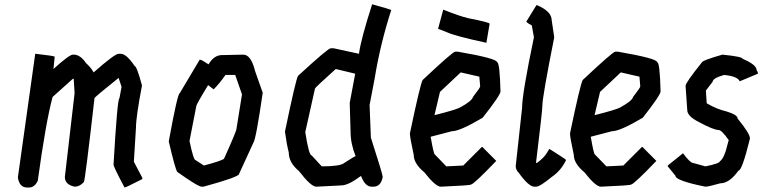

<svg xmlns="http://www.w3.org/2000/svg" viewBox="-20 -882 3553 886"><path d="M144.5 -633.8Q232.4 -624 232.4 -620.1L226.6 -563.5Q299.8 -629.9 316.4 -629.9H320.3Q350.6 -629.9 377 -590.8Q400.4 -569.8 412.1 -547.9Q509.3 -633.8 527.3 -633.8H537.1Q563.5 -633.8 601.6 -577.1Q610.8 -577.1 634.8 -489.3V-485.4Q607.4 -341.8 607.4 -292L597.7 -135.7L636.7 -61.5V-55.7Q560.5 -16.6 554.7 -16.6Q503.9 -112.3 503.9 -122.1Q521.5 -428.7 531.2 -428.7L541 -481.4L527.3 -522.5Q416 -433.6 416 -428.7Q373 -51.8 367.2 -42Q347.7 -20.5 324.2 -20.5Q279.3 -30.3 279.3 -65.4L324.2 -452.1L320.3 -516.6L318.4 -518.6H316.4L222.7 -434.6Q191.4 -318.8 154.3 -47.9Q139.6 -16.6 113.3 -16.6H105.5Q69.3 -16.6 62.5 -63.5L142.6 -633.8Z M1102.5 -629.9Q1138.7 -629.9 1157.2 -553.7L1192.4 -454.1Q1161.1 -239.3 1149.4 -223.6L1083 -79.1Q1083 -65.4 918.9 -20.5H911.1Q893.6 -20.5 797.9 -88.9Q788.1 -103.5 758.8 -229.5Q799.3 -452.1 809.6 -452.1L901.4 -606.4H903.3Q910.6 -606.4 942.4 -585Q967.3 -627.9 1004.9 -627.9H1012.7ZM1020.5 -536.1Q992.2 -495.6 965.8 -469.7L940.4 -489.3Q885.7 -399.9 885.7 -391.6L854.5 -231.4Q873 -143.6 881.8 -143.6L920.9 -118.2Q1014.6 -143.1 1014.6 -151.4Q1071.3 -276.9 1071.3 -288.1L1096.7 -446.3L1065.4 -536.1Z M1697.3 -862.3Q1785.2 -838.4 1785.2 -835Q1734.4 -677.2 1709 -520.5L1685.5 -397.5L1691.4 -247.1Q1746.1 -77.1 1746.1 -65.4Q1737.8 -20.5 1703.1 -20.5H1695.3Q1664.6 -20.5 1646.5 -69.3H1644.5Q1586.9 -26.4 1554.7 -26.4L1439.5 -20.5Q1415 -20.5 1359.4 -92.8Q1312.5 -131.3 1312.5 -178.7Q1302.7 -216.8 1294.9 -274.4Q1345.7 -519 1355.5 -532.2Q1493.7 -659.2 1505.9 -659.2H1519.5L1636.7 -633.8V-635.7Q1646.5 -705.1 1697.3 -862.3ZM1529.3 -563.5Q1433.6 -477.5 1433.6 -473.6L1388.7 -272.5Q1405.3 -165 1418 -165L1464.8 -114.3Q1550.3 -114.3 1568.4 -129.9Q1616.2 -161.1 1621.1 -161.1Q1597.7 -219.2 1597.7 -274.4L1593.8 -407.2L1619.1 -542Z M2092.3 -643.6Q2273.9 -612.3 2273.9 -594.7Q2286.1 -594.7 2289.6 -460Q2289.6 -443.4 2207.5 -338.9Q2102.5 -276.4 2064.9 -276.4L1967.3 -251Q1981.4 -168.9 1986.8 -168.9L2039.6 -114.3L2117.7 -118.2L2203.6 -204.1H2205.6L2270 -139.6Q2165.5 -30.3 2152.8 -30.3Q2152.8 -26.4 2014.2 -20.5Q1990.2 -20.5 1938 -86.9Q1889.2 -127.4 1889.2 -167Q1871.6 -248.5 1871.6 -264.6V-266.6Q1918.5 -491.2 1930.2 -512.7Q2069.3 -643.6 2080.6 -643.6ZM2106 -547.9 2010.3 -458 1984.9 -350.6Q2086.9 -376 2106 -387.7Q2158.7 -417 2162.6 -434.6Q2195.8 -477.5 2195.8 -483.4L2191.9 -528.3ZM2025.2 -836.9H2026.9Q2099.9 -807.6 2141.5 -797.9Q2239.4 -778.8 2239.4 -772.5L2224.5 -684.6Q2079.2 -715.8 2041.8 -733.4L2002 -749V-751Z M2457.5 -858.4Q2525.9 -829.6 2525.9 -788.1L2537.6 -710Q2482.9 -434.6 2482.9 -395.5Q2482.9 -372.1 2453.6 -131.8L2455.6 -129.9H2457.5Q2491.7 -154.3 2506.3 -180.7Q2513.2 -194.3 2516.1 -194.3Q2591.8 -147 2592.3 -143.6Q2568.4 -93.8 2525.9 -65.4Q2471.7 -20.5 2453.6 -20.5H2445.8Q2419.9 -20.5 2373.5 -85Q2359.9 -97.7 2359.9 -116.2L2389.2 -383.8Q2389.2 -448.2 2443.8 -710L2434.1 -764.6Q2412.6 -775.9 2408.7 -782.2L2455.6 -858.4Z M2831.1 -643.6Q3012.7 -612.3 3012.7 -594.7Q3024.9 -594.7 3028.3 -460Q3028.3 -443.4 2946.3 -338.9Q2841.3 -276.4 2803.7 -276.4L2706.1 -251Q2720.2 -168.9 2725.6 -168.9L2778.3 -114.3L2856.4 -118.2L2942.4 -204.1H2944.3L3008.8 -139.6Q2904.3 -30.3 2891.6 -30.3Q2891.6 -26.4 2752.9 -20.5Q2729 -20.5 2676.8 -86.9Q2627.9 -127.4 2627.9 -167Q2610.4 -248.5 2610.4 -264.6V-266.6Q2657.2 -491.2 2668.9 -512.7Q2808.1 -643.6 2819.3 -643.6ZM2844.7 -547.9 2749 -458 2723.6 -350.6Q2825.7 -376 2844.7 -387.7Q2897.5 -417 2901.4 -434.6Q2934.6 -477.5 2934.6 -483.4L2930.7 -528.3Z M3313.5 -629.9Q3407.2 -620.6 3407.2 -610.4Q3471.7 -583.5 3471.7 -557.6Q3477.5 -550.3 3477.5 -542L3393.6 -506.8Q3383.3 -530.3 3321.3 -536.1Q3268.6 -521 3268.6 -504.9L3237.3 -463.9L3241.2 -405.3Q3288.1 -377.9 3331.1 -368.2Q3383.8 -352.5 3383.8 -335Q3440.4 -265.1 3440.4 -245.1V-241.2Q3404.3 -94.7 3387.7 -94.7Q3345.7 -36.1 3303.7 -36.1Q3249 -20.5 3235.4 -20.5Q3096.7 -48.3 3096.7 -71.3L3061.5 -114.3V-118.2L3131.8 -174.8Q3165 -129.9 3178.7 -129.9L3235.4 -114.3Q3301.8 -127.9 3301.8 -137.7Q3322.3 -150.4 3338.9 -221.7L3342.8 -235.4Q3310.1 -282.2 3295.9 -282.2Q3272.9 -282.2 3204.1 -319.3Q3151.4 -346.2 3151.4 -374L3143.6 -485.4Q3143.6 -500.5 3217.8 -592.8Q3217.8 -602.5 3313.5 -629.9Z"/></svg>

Font: ww_drahtTSB
Style: Regular
Weight: 400
Designer: Dr. Wolfgang Wiebecke
Version: Version 1.06 May 21, 2010, initial release